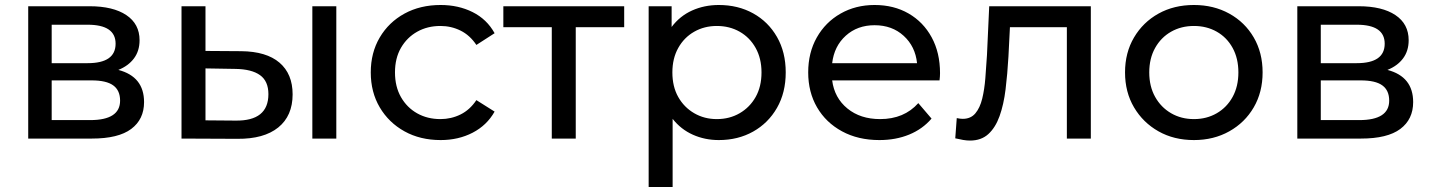

<svg xmlns="http://www.w3.org/2000/svg" viewBox="-20 -555 5737 769"><path d="M93 0V-530H339Q433 -530 486 -494.5Q539 -459 539 -394Q539 -351 516.5 -321Q494 -291 454 -275Q557 -248 557 -146Q557 -77 505.5 -38.5Q454 0 348 0ZM187 -74H341Q461 -74 461 -152Q461 -193 433.5 -213Q406 -233 347 -233H187ZM187 -302H331Q443 -302 443 -380Q443 -456 331 -456H187Z M930 1 707 0V-530H803V-351L946 -350Q1047 -349 1099.5 -304Q1152 -259 1152 -177Q1152 -91 1094.5 -44.5Q1037 2 930 1ZM1231 0V-530H1327V0ZM923 -72Q1055 -70 1055 -178Q1055 -230 1021.5 -254Q988 -278 923 -279L803 -281V-73Z M1745 6Q1663 6 1600 -29Q1537 -64 1501 -125Q1465 -186 1465 -265Q1465 -344 1501 -405Q1537 -466 1600 -500.5Q1663 -535 1745 -535Q1816 -535 1873 -506.5Q1930 -478 1961 -422L1888 -375Q1862 -414 1824.5 -432.5Q1787 -451 1744 -451Q1692 -451 1651 -428Q1610 -405 1586 -363.5Q1562 -322 1562 -265Q1562 -208 1586 -166Q1610 -124 1651 -101Q1692 -78 1744 -78Q1787 -78 1824.5 -96.5Q1862 -115 1888 -154L1961 -108Q1930 -53 1873 -23.5Q1816 6 1745 6Z M2190 0V-446H1996V-530H2480V-446H2286V0Z M2859 6Q2803 6 2755 -15.5Q2707 -37 2674 -79V194H2578V-530H2670V-447Q2703 -491 2752 -513Q2801 -535 2859 -535Q2936 -535 2996.5 -501.5Q3057 -468 3092 -407Q3127 -346 3127 -265Q3127 -184 3092 -123Q3057 -62 2996.5 -28Q2936 6 2859 6ZM2851 -78Q2902 -78 2942.5 -101.5Q2983 -125 3006.5 -166.5Q3030 -208 3030 -265Q3030 -321 3006.5 -363Q2983 -405 2942.5 -428Q2902 -451 2851 -451Q2801 -451 2760.5 -428Q2720 -405 2696.5 -363Q2673 -321 2673 -265Q2673 -208 2696.5 -166.5Q2720 -125 2760.5 -101.5Q2801 -78 2851 -78Z M3502 6Q3417 6 3352.5 -29Q3288 -64 3252.5 -125Q3217 -186 3217 -265Q3217 -344 3251.5 -405Q3286 -466 3346.5 -500.5Q3407 -535 3483 -535Q3560 -535 3619 -501Q3678 -467 3711.5 -405.5Q3745 -344 3745 -262Q3745 -256 3744.5 -248Q3744 -240 3743 -233H3313Q3322 -163 3374 -120.5Q3426 -78 3505 -78Q3601 -78 3658 -142L3711 -80Q3675 -38 3621.5 -16Q3568 6 3502 6ZM3313 -302H3653Q3646 -369 3599.5 -411.5Q3553 -454 3483 -454Q3414 -454 3367.5 -412Q3321 -370 3313 -302Z M3865 8Q3852 8 3837.5 5.5Q3823 3 3806 -1L3812 -82Q3826 -79 3836 -79Q3868 -79 3886.5 -101Q3905 -123 3914 -160Q3923 -197 3926.5 -242Q3930 -287 3933 -334L3942 -530H4349V0H4253V-446H4025L4019 -328Q4015 -258 4007.5 -197Q4000 -136 3983.5 -90Q3967 -44 3938.5 -18Q3910 8 3865 8Z M4762 6Q4682 6 4620 -29Q4558 -64 4522 -125Q4486 -186 4486 -265Q4486 -344 4522 -405Q4558 -466 4620 -500.5Q4682 -535 4762 -535Q4841 -535 4903.5 -500.5Q4966 -466 5001.5 -405Q5037 -344 5037 -265Q5037 -186 5001.5 -125Q4966 -64 4903.5 -29Q4841 6 4762 6ZM4762 -78Q4813 -78 4853.5 -101.5Q4894 -125 4917 -167Q4940 -209 4940 -265Q4940 -321 4917 -363Q4894 -405 4853.5 -428Q4813 -451 4762 -451Q4711 -451 4670.5 -428Q4630 -405 4606.5 -363Q4583 -321 4583 -265Q4583 -209 4606.5 -167Q4630 -125 4670.5 -101.5Q4711 -78 4762 -78Z M5176 0V-530H5422Q5516 -530 5569 -494.5Q5622 -459 5622 -394Q5622 -351 5599.5 -321Q5577 -291 5537 -275Q5640 -248 5640 -146Q5640 -77 5588.5 -38.5Q5537 0 5431 0ZM5270 -74H5424Q5544 -74 5544 -152Q5544 -193 5516.5 -213Q5489 -233 5430 -233H5270ZM5270 -302H5414Q5526 -302 5526 -380Q5526 -456 5414 -456H5270Z"/></svg>

Font: Montserrat Medium
Style: Regular
Weight: 500
Designer: Julieta Ulanovsky
Foundry: Julieta Ulanovsky
Version: Version 9.000; ttfautohint (v1.8.4.7-5d5b)